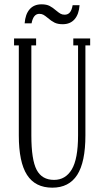

<svg xmlns="http://www.w3.org/2000/svg" viewBox="-20 -858 479 888"><path d="M222 10Q143 10 105 -49Q67 -108 67 -232V-648H45V-680H147V-648H125V-232Q125 -119 149.5 -72.5Q174 -26 230 -26Q283 -26 312 -74.5Q341 -123 341 -232V-648H319V-680H397V-648H375V-232Q375 -108 337 -49Q299 10 222 10ZM270 -746Q247 -746 232 -753.5Q217 -761 201 -775Q189 -785 181 -789.5Q173 -794 162 -794Q134 -794 126 -750H94Q97 -792 117 -815Q137 -838 172 -838Q195 -838 209.5 -830.5Q224 -823 240 -809Q252 -799 260 -794.5Q268 -790 279 -790Q294 -790 303 -800.5Q312 -811 316 -834H348Q345 -792 325 -769Q305 -746 270 -746Z"/></svg>

Font: Margherita Variable
Style: Regular
Weight: 400
Designer: James Puckett
Foundry: Dunwich Type Founders
Version: Version 1.008